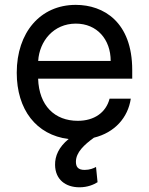

<svg xmlns="http://www.w3.org/2000/svg" viewBox="-20 -573 624 804"><path d="M443.5 -317.8H139.9C144.9 -400.6 204.2 -474.1 297.6 -474.1C386.4 -474.1 443.5 -407.7 443.5 -317.8ZM50.1 -268.5C50.1 -114.3 131.4 -7.8 267.4 9.2C226.2 42.6 209.9 80.6 210.6 117.5C211.3 178.6 254.3 211.3 312.9 211.3C346.9 211.3 372.9 199.9 388.5 190L382.1 126.1C372.2 131.7 355.5 138.5 334.5 138.5C306.8 138.5 297.9 125.7 297.9 104.4C297.9 64.6 333.1 33 373.2 3.6C460.9 -17.8 516 -81 527.7 -159.8H438.9C423.7 -101.6 374.6 -67.1 305.8 -67.1C209.5 -67.1 143.5 -129.6 139.6 -243.6H533.7V-279.5C533.7 -481.2 413.7 -552.6 297.2 -552.6C148.4 -552.6 50.1 -436.4 50.1 -268.5Z"/></svg>

Font: GiG Sans Text
Style: Regular
Weight: 400
Designer: Andreas Faust
Version: Version 1.100;FEAKit 1.0